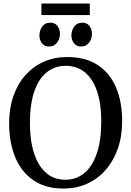

<svg xmlns="http://www.w3.org/2000/svg" viewBox="-20 -1082 760 1113"><path d="M354 11Q247 12.5 175.5 -35.8Q104 -84 68.5 -169.8Q33 -255.5 33 -367Q33 -455.5 58 -526.2Q83 -597 128.5 -647.5Q174 -698 235.5 -724.8Q297 -751.5 369 -751.5Q475 -751.5 545.8 -705.5Q616.5 -659.5 652.2 -576Q688 -492.5 688 -380Q688 -292 663 -220.5Q638 -149 593 -97.5Q548 -46 487 -18Q426 10 354 11ZM358.5 -40Q421.5 -40 468.2 -78.2Q515 -116.5 541 -192Q567 -267.5 567 -379.5Q567 -479.5 543.2 -551.2Q519.5 -623 473.2 -661.8Q427 -700.5 361 -700.5Q298.5 -700.5 251.8 -663.8Q205 -627 179.2 -553.2Q153.5 -479.5 153.5 -367Q153.5 -267.5 177.2 -194Q201 -120.5 246.8 -80.2Q292.5 -40 358.5 -40ZM263.5 -812.5Q237.5 -812.5 223 -831.5Q208.5 -850.5 208.5 -876.5Q208.5 -905.5 224.8 -928Q241 -950.5 271 -950.5H272Q298.5 -950.5 313 -931.8Q327.5 -913 327.5 -886.5Q327.5 -858 311.2 -835.2Q295 -812.5 264.5 -812.5ZM449.5 -812.5Q423.5 -812.5 408.8 -831.5Q394 -850.5 394 -876.5Q394 -905.5 410.2 -928Q426.5 -950.5 457 -950.5H458Q484 -950.5 498.5 -931.8Q513 -913 513 -886.5Q513 -858 496.8 -835.2Q480.5 -812.5 450.5 -812.5ZM500.5 -1061.5V-994.5H220V-1061.5Z"/></svg>

Font: Merriweather 24pt
Style: Regular
Weight: 400
Designer: Eben Sorkin
Foundry: Eben Sorkin
Version: Version 2.100